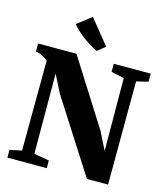

<svg xmlns="http://www.w3.org/2000/svg" viewBox="-140 -1101 1046 1207"><g transform="rotate(15 383.0 -497.0)"><path d="M23 0V-50L100.5 -67L103.5 -652.5Q93 -661.5 79.5 -669.8Q66 -678 51.8 -683.8Q37.5 -689.5 23.5 -690.5V-743H273.5L546.5 -311L602.5 -198.5L600 -672L516 -690.5V-743H756.5V-690.5L680 -672L678 0H540.5L237 -474L179 -589L180.5 -67L279 -50V0ZM390.5 -793.5Q368.5 -804 345.2 -818Q322 -832 299.5 -848.8Q277 -865.5 257 -884Q237 -902.5 221 -922L313 -994L442.5 -834L391.5 -793.5Z"/></g></svg>

Font: Merriweather 60pt Black
Style: Regular
Weight: 900
Version: Version 2.100